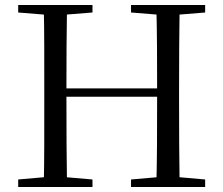

<svg xmlns="http://www.w3.org/2000/svg" viewBox="-20 -748 893 768"><path d="M52.8 0V-30.1L189.7 -42.1H210.4L349.9 -30.1V0ZM154.9 0Q156.9 -83.6 157 -167.7Q157.1 -251.7 157.1 -336.8V-391.1Q157.1 -476.1 157 -560.4Q156.9 -644.8 154.9 -728H248.1Q246.7 -645.2 246.2 -560.7Q245.7 -476.1 245.7 -391.1V-367.4Q245.7 -260.1 246.2 -172.1Q246.7 -84.1 248.1 0ZM201.8 -361V-394.3H653.2V-361ZM504.1 0V-30.1L642.6 -42.1H663.9L800.6 -30.1V0ZM605.3 0Q607.5 -83.6 608 -171.6Q608.5 -259.5 608.5 -367.4V-391.1Q608.5 -476.1 608 -560.4Q607.5 -644.8 605.3 -728H698.6Q697.3 -645.2 696.8 -560.7Q696.3 -476.1 696.3 -391.1V-336.8Q696.3 -252.2 696.8 -168.1Q697.3 -84.1 698.6 0ZM52.8 -698V-728H349.9V-698L210.4 -686.9H189.7ZM504.1 -698V-728H800.6V-698L663.9 -686.9H642.6Z"/></svg>

Font: Early Summer Mincho VF
Style: Regular
Weight: 250
Designer: GuiWonder
Version: Version 1.002